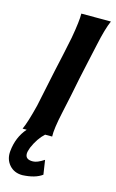

<svg xmlns="http://www.w3.org/2000/svg" viewBox="-154 -674 572 947"><g transform="rotate(15 131.5 -200.5)"><path d="M138 -623H289Q270 -580 252 -495Q245 -465 232 -404Q219 -343 212 -312Q206 -281 193.5 -220Q181 -159 174 -129Q154 -38 156 0H120Q87 30 65 81Q57 102 57 114Q57 144 96 143Q117 143 152 120L163 193Q128 219 63 222Q21 222 -4 193.5Q-29 165 -25 123Q-18 50 26 0H5Q22 -36 45 -128L84 -314Q91 -344 104 -405Q117 -466 123 -496Q139 -586 138 -623Z"/></g></svg>

Font: GFS Neohellenic Rg
Style: Bold Italic
Weight: 700
Italic angle: -12°
Designer: Designed by Takis Katsoulidis and George D. Matthiopoulos.
Foundry: Designed by Takis Katsoulidis and George D. Matthiopoulos.
Version: Version 1.0